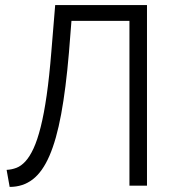

<svg xmlns="http://www.w3.org/2000/svg" viewBox="-20 -730 690 755"><path d="M251 -522Q239 -381 220.5 -281Q202 -181 174.5 -117.5Q147 -54 108.5 -24.5Q70 5 18 5L6 -62Q26 -63 44.5 -70Q63 -77 80 -95.5Q97 -114 112 -146.5Q127 -179 140 -230.5Q153 -282 163.5 -355Q174 -428 182 -528L197 -710H558V0H489V-648H261Z"/></svg>

Font: IngvarSans
Style: Regular
Weight: 400
Version: Version 1.000